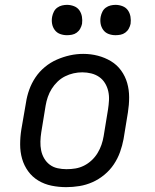

<svg xmlns="http://www.w3.org/2000/svg" viewBox="-20 -763 640 791"><path d="M253 8Q222 8 192.5 2Q163 -4 138 -19Q113 -34 96 -57.5Q79 -81 71 -109Q63 -137 63 -168Q63 -199 68 -230L87 -340Q91 -367 100.5 -393.5Q110 -420 126 -444Q142 -468 165 -487Q188 -506 214.5 -517.5Q241 -529 268 -535Q295 -541 323 -541Q354 -541 383 -533.5Q412 -526 437 -511Q462 -496 479 -472.5Q496 -449 504 -421Q512 -393 512 -362Q512 -331 507 -300L489 -190Q484 -163 474.5 -136.5Q465 -110 449 -86Q433 -62 410 -43Q387 -24 361 -12.5Q335 -1 307.5 3.5Q280 8 253 8ZM254 -66Q273 -66 291 -69Q309 -72 326 -80.5Q343 -89 357.5 -102.5Q372 -116 382 -132.5Q392 -149 398 -166.5Q404 -184 407 -202L425 -312Q428 -331 429 -350Q430 -369 426 -387Q422 -405 412.5 -420.5Q403 -436 388.5 -446Q374 -456 356 -460.5Q338 -465 319 -465Q301 -465 283 -461Q265 -457 248 -448.5Q231 -440 217 -426.5Q203 -413 193 -397Q183 -381 177 -363.5Q171 -346 168 -328L150 -218Q147 -199 146.5 -180Q146 -161 149.5 -143.5Q153 -126 162 -110.5Q171 -95 185 -84.5Q199 -74 217 -70Q235 -66 254 -66ZM456 -618Q441 -618 427.5 -623Q414 -628 405.5 -639.5Q397 -651 394.5 -665.5Q392 -680 395 -695Q397 -705 402 -715Q407 -725 416 -731.5Q425 -738 435.5 -740.5Q446 -743 456 -743Q471 -743 485 -737.5Q499 -732 507 -720.5Q515 -709 517.5 -694.5Q520 -680 518 -665Q516 -655 510.5 -645Q505 -635 496 -628.5Q487 -622 476.5 -620Q466 -618 456 -618ZM256 -618Q241 -618 227.5 -623Q214 -628 205.5 -639.5Q197 -651 194.5 -665.5Q192 -680 195 -695Q197 -705 202 -715Q207 -725 216 -731.5Q225 -738 235.5 -740.5Q246 -743 256 -743Q271 -743 285 -737.5Q299 -732 307 -720.5Q315 -709 317.5 -694.5Q320 -680 318 -665Q316 -655 310.5 -645Q305 -635 296 -628.5Q287 -622 276.5 -620Q266 -618 256 -618Z"/></svg>

Font: Iosevka Curly Slab Extended
Style: Italic
Weight: 400
Width: 7
Italic angle: -9°
Monospace: yes
Designer: Belleve Invis
Foundry: Belleve Invis
Version: Version 11.1.0; ttfautohint (v1.8.3)